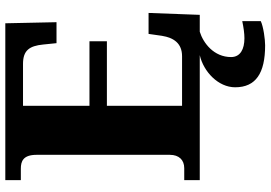

<svg xmlns="http://www.w3.org/2000/svg" viewBox="-164 -590 994 705"><g transform="rotate(-90 332.5 -237.0)"><path d="M24 0H483C422 14 365 68 365 130C365 206 417 240 519 240C540 240 587 234 608 224V156C584 161 563 164 545 164C505 164 476 149 476 115C476 52 527 13 569 0H631L638 -188H561L554 -139C547 -95 526 -65 479 -65H297V-341H534V-405H297V-649H451C500 -649 517 -626 522 -575L527 -526H604L600 -714H24V-657H66C93 -657 117 -649 117 -599V-110C117 -76 98 -57 68 -57H24Z"/></g></svg>

Font: Noto Serif Myanmar ExtraBold
Style: Regular
Weight: 800
Designer: Ben Mitchell and the Monotype Design Team
Foundry: Monotype Imaging Inc.
Version: Version 2.106